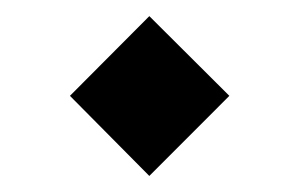

<svg xmlns="http://www.w3.org/2000/svg" viewBox="-20 -338 370 238"><path d="M165.1 -318 66.7 -219.2 165.1 -119.9 264.3 -219.2Z"/></svg>

Font: Estedad-FD VF
Style: Regular
Weight: 100
Designer: Amin Abedi
Version: Version 7.3